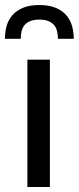

<svg xmlns="http://www.w3.org/2000/svg" viewBox="-34 -744 314 764"><path d="M164.5 -506.5V0H75V-506.5ZM122.5 -724Q160.5 -724 186.8 -713.2Q213 -702.5 229.2 -684Q245.5 -665.5 252.5 -641.2Q259.5 -617 259.5 -589.5H196.5Q196.5 -606 193 -620.2Q189.5 -634.5 181 -644.5Q172.5 -654.5 158.2 -660.2Q144 -666 122.5 -666Q101 -666 86.8 -660.2Q72.5 -654.5 64 -644.5Q55.5 -634.5 52 -620.2Q48.5 -606 48.5 -589.5H-14.5Q-14.5 -617 -7.5 -641.2Q-0.5 -665.5 15.8 -684Q32 -702.5 58 -713.2Q84 -724 122.5 -724Z"/></svg>

Font: Lato 2
Style: Regular
Weight: 400
Designer: Lukasz Dziedzic with Adam Twardoch and Botio Nikoltchev
Foundry: tyPoland Lukasz Dziedzic
Version: Version 2.015; 2015-08-06; http://www.latofonts.com/